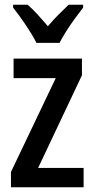

<svg xmlns="http://www.w3.org/2000/svg" viewBox="-20 -786 395 806"><path d="M331 0H26V-64L214 -458H37V-540H324V-470L140 -81H331ZM329 -766V-754Q314 -735 295 -709Q276 -683 258.5 -655.5Q241 -628 230 -606H133Q117 -638 88.5 -680.5Q60 -723 35 -754V-766H96Q116 -749 137.5 -725.5Q159 -702 181 -676Q205 -704 225 -724Q245 -744 268 -766Z"/></svg>

Font: Avrile Sans Condensed Medium
Style: Regular
Weight: 500
Width: 3
Designer: Monotype Design Team
Foundry: Monotype Imaging Inc.
Version: Version 2.001;September 10, 2019;FontCreator 11.5.0.2425 64-